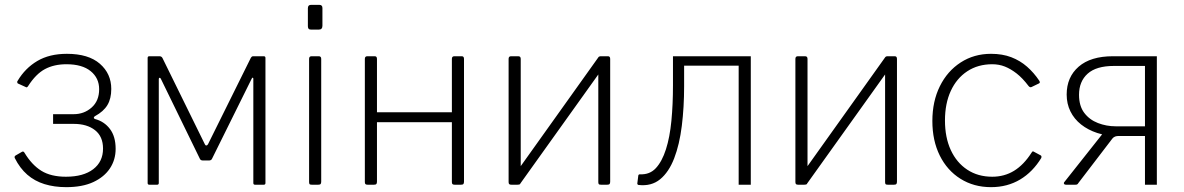

<svg xmlns="http://www.w3.org/2000/svg" viewBox="-20 -762 4884 792"><path d="M253 10Q204 10 163.5 -2.5Q123 -15 92.5 -41.5Q62 -68 41 -110Q38 -117 45 -121L71 -136Q77 -139 81 -132Q111 -82 150.5 -57.5Q190 -33 252 -33Q324 -33 364.5 -64Q405 -95 405 -149Q405 -199 372 -225Q339 -251 284 -251H199V-291H284Q327 -291 358 -318.5Q389 -346 389 -394Q389 -440 354 -468.5Q319 -497 254 -497Q203 -497 165.5 -477Q128 -457 96 -407Q91 -399 86 -403L53 -418Q52 -420 51 -422.5Q50 -425 53 -429Q84 -481 134 -510.5Q184 -540 256 -540Q345 -540 392 -499Q439 -458 439 -395Q439 -355 423 -328.5Q407 -302 372 -283Q367 -280 367 -276.5Q367 -273 372 -271Q410 -261 433.5 -230Q457 -199 457 -148Q457 -103 433.5 -67.5Q410 -32 365 -11Q320 10 253 10Z M596 0Q589 0 589 -7V-523Q589 -530 596 -530H638Q646 -530 650 -523L825 -167Q827 -162 831 -162Q835 -162 838 -167L1015 -524Q1017 -527 1019 -528.5Q1021 -530 1025 -530H1068Q1075 -530 1075 -523V-7Q1075 0 1068 0H1032Q1025 0 1025 -7V-437Q1025 -441 1022.5 -441.5Q1020 -442 1018 -437L855 -108Q852 -100 842 -100H817Q807 -100 804 -108L644 -436Q642 -441 638.5 -441Q635 -441 635 -436V-7Q635 0 628 0Z M1305 -13Q1305 -6 1302.5 -3Q1300 0 1292 0H1267Q1259 0 1257 -2.5Q1255 -5 1255 -11V-519Q1255 -530 1265 -530H1295Q1305 -530 1305 -519ZM1310 -656Q1310 -640 1296 -640H1262Q1255 -640 1252.5 -644Q1250 -648 1250 -654V-728Q1250 -742 1263 -742H1297Q1310 -742 1310 -729Z M1535 -519V-13Q1535 -6 1532.5 -3Q1530 0 1522 0H1497Q1490 0 1487.5 -2.5Q1485 -5 1485 -11V-519Q1485 -530 1495 -530H1526Q1535 -530 1535 -519ZM1894 -519V-13Q1894 -6 1891.5 -3Q1889 0 1881 0H1856Q1849 0 1846.5 -2.5Q1844 -5 1844 -11V-519Q1844 -530 1854 -530H1885Q1894 -530 1894 -519ZM1516 -258Q1509 -258 1509 -265V-292Q1509 -299 1516 -299H1870Q1877 -299 1877 -292V-265Q1877 -258 1870 -258Z M2128 -519V-13Q2128 -6 2125.5 -3Q2123 0 2114 0H2090Q2083 0 2080.5 -2.5Q2078 -5 2078 -11V-519Q2078 -530 2088 -530H2118Q2128 -530 2128 -519ZM2497 -519V-13Q2497 -6 2494.5 -3Q2492 0 2484 0H2460Q2452 0 2450 -2.5Q2448 -5 2448 -11V-519Q2448 -530 2457 -530H2488Q2497 -530 2497 -519ZM2450 -528 2481 -501 2125 -3 2094 -29Z M2614 1Q2608 -1 2609 -6L2613 -38Q2614 -43 2620 -43Q2660 -41 2685.5 -68.5Q2711 -96 2727 -146Q2743 -196 2749.5 -263.5Q2756 -331 2756 -409V-530H3077V0H3027V-491H2802V-406Q2802 -320 2792.5 -243Q2783 -166 2761 -109Q2739 -52 2703 -22.5Q2667 7 2614 1Z M3311 -519V-13Q3311 -6 3308.5 -3Q3306 0 3297 0H3273Q3266 0 3263.5 -2.5Q3261 -5 3261 -11V-519Q3261 -530 3271 -530H3301Q3311 -530 3311 -519ZM3680 -519V-13Q3680 -6 3677.5 -3Q3675 0 3667 0H3643Q3635 0 3633 -2.5Q3631 -5 3631 -11V-519Q3631 -530 3640 -530H3671Q3680 -530 3680 -519ZM3633 -528 3664 -501 3308 -3 3277 -29Z M4068 -540Q4115 -540 4151.5 -526Q4188 -512 4216.5 -487Q4245 -462 4267 -429Q4272 -421 4266 -418L4235 -403Q4229 -400 4223 -407Q4198 -440 4173.5 -459Q4149 -478 4125 -487.5Q4101 -497 4073 -497Q4014 -497 3970 -468Q3926 -439 3902 -387Q3878 -335 3878 -265Q3878 -195 3902 -143Q3926 -91 3970 -62Q4014 -33 4073 -33Q4123 -33 4163 -57.5Q4203 -82 4235 -132Q4238 -137 4240 -137.5Q4242 -138 4245 -136L4273 -121Q4278 -118 4275 -110Q4258 -82 4236 -59.5Q4214 -37 4188 -21.5Q4162 -6 4132 2Q4102 10 4068 10Q3997 10 3942 -24.5Q3887 -59 3856.5 -120.5Q3826 -182 3826 -263Q3826 -344 3857 -406.5Q3888 -469 3943 -504.5Q3998 -540 4068 -540Z M4703 0V-201H4591Q4544 -201 4506 -213.5Q4468 -226 4439.5 -248.5Q4411 -271 4395.5 -302.5Q4380 -334 4380 -372Q4380 -444 4429.5 -487Q4479 -530 4571 -530H4752V0ZM4377 0Q4371 0 4369 -4Q4367 -8 4372 -13L4543 -229L4597 -201Q4578 -202 4569 -191L4429 -8Q4426 -3 4423.5 -1.5Q4421 0 4415 0ZM4582 -241H4703V-490H4575Q4502 -490 4466.5 -458Q4431 -426 4431 -371Q4431 -325 4452.5 -296.5Q4474 -268 4509 -254.5Q4544 -241 4582 -241Z"/></svg>

Font: Libre Franklin ExtraLight
Style: Regular
Weight: 250
Designer: Pablo Impallari, Rodrigo Fuenzalida, Nhung Nguyen
Foundry: Impallari Type
Version: Version 3.000